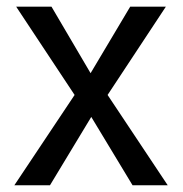

<svg xmlns="http://www.w3.org/2000/svg" viewBox="-20 -548 541 568"><path d="M248 -331.5 365.2 -528.3H470.7L298.3 -267.1L476.1 0H372.1L250 -202.1L127.9 0H22.5L200.7 -267.1L27.8 -528.3H132.3Z"/></svg>

Font: Roboto Web
Style: Regular
Weight: 400
Designer: Google
Version: Version 1.200310; 2013